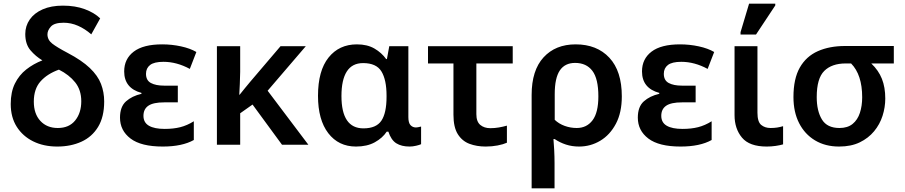

<svg xmlns="http://www.w3.org/2000/svg" viewBox="-20 -796 4975 1056"><path d="M295 10Q220 10 162.5 -18.5Q105 -47 72 -99Q39 -151 39 -224Q39 -290 62 -336.5Q85 -383 124.5 -414Q164 -445 213 -464Q176 -486 147.5 -519.5Q119 -553 119 -609Q119 -653 143.5 -688.5Q168 -724 214.5 -744.5Q261 -765 326 -765Q394 -765 446.5 -745.5Q499 -726 531 -695L482 -607Q448 -637 409.5 -654Q371 -671 330 -671Q279 -671 260 -650Q241 -629 241 -607Q241 -577 267 -556.5Q293 -536 352 -505Q430 -464 474 -422Q518 -380 535.5 -334.5Q553 -289 553 -238Q553 -153 519.5 -98Q486 -43 427.5 -16.5Q369 10 295 10ZM298 -92Q360 -92 393.5 -133.5Q427 -175 427 -239Q427 -301 393.5 -343Q360 -385 304 -413Q240 -390 203 -348.5Q166 -307 166 -237Q166 -170 202 -131Q238 -92 298 -92Z M875 10Q756 10 698 -34Q640 -78 640 -149Q640 -209 673 -238.5Q706 -268 758 -280V-285Q663 -311 663 -403Q663 -472 715.5 -512Q768 -552 872 -552Q925 -552 975.5 -541Q1026 -530 1060 -510L1024 -417Q952 -456 879 -456Q828 -456 805.5 -438.5Q783 -421 783 -390Q783 -354 810 -339.5Q837 -325 882 -325H958V-233H883Q823 -233 796 -214.5Q769 -196 769 -159Q769 -122 799 -104.5Q829 -87 886 -87Q934 -87 971.5 -96.5Q1009 -106 1046 -129V-26Q982 10 875 10Z M1662 -542 1452 -297 1676 0H1531L1369 -221L1301 -173V0H1173V-542H1301V-401Q1300 -367 1299 -334Q1298 -301 1296 -275H1298Q1313 -293 1327 -311Q1341 -329 1356 -346L1523 -542Z M1938 10Q1842 10 1785.5 -63.5Q1729 -137 1729 -269Q1729 -407 1787 -479.5Q1845 -552 1943 -552Q2000 -552 2039.5 -529Q2079 -506 2104 -471H2108L2121 -542H2226V-152Q2226 -120 2238 -107.5Q2250 -95 2267 -95Q2274 -95 2283 -97Q2292 -99 2296 -100V-3Q2288 1 2269 5.5Q2250 10 2233 10Q2188 10 2159.5 -8Q2131 -26 2116 -72H2107Q2084 -37 2041.5 -13.5Q1999 10 1938 10ZM1979 -90Q2049 -90 2077.5 -132Q2106 -174 2106 -264V-270Q2106 -357 2078 -403Q2050 -449 1977 -449Q1917 -449 1887.5 -403Q1858 -357 1858 -268Q1858 -90 1979 -90Z M2651 10Q2602 10 2562 -5Q2522 -20 2498 -58Q2474 -96 2474 -165V-447H2334V-542H2800V-447H2600V-168Q2600 -127 2621.5 -109Q2643 -91 2677 -91Q2701 -91 2724 -95Q2747 -99 2768 -105V-11Q2748 -2 2717 4Q2686 10 2651 10Z M2904 240V-274Q2904 -409 2969.5 -480.5Q3035 -552 3146 -552Q3263 -552 3331.5 -478.5Q3400 -405 3400 -266Q3400 -177 3367.5 -115.5Q3335 -54 3281.5 -22Q3228 10 3165 10Q3126 10 3092.5 -1Q3059 -12 3031 -31H3024Q3026 -10 3028 27.5Q3030 65 3030 101V240ZM3152 -92Q3207 -92 3239 -134.5Q3271 -177 3271 -266Q3271 -363 3238 -406.5Q3205 -450 3143 -450Q3087 -450 3059 -408.5Q3031 -367 3031 -278V-137Q3054 -115 3086 -103.5Q3118 -92 3152 -92Z M3723 10Q3604 10 3546 -34Q3488 -78 3488 -149Q3488 -209 3521 -238.5Q3554 -268 3606 -280V-285Q3511 -311 3511 -403Q3511 -472 3563.5 -512Q3616 -552 3720 -552Q3773 -552 3823.5 -541Q3874 -530 3908 -510L3872 -417Q3800 -456 3727 -456Q3676 -456 3653.5 -438.5Q3631 -421 3631 -390Q3631 -354 3658 -339.5Q3685 -325 3730 -325H3806V-233H3731Q3671 -233 3644 -214.5Q3617 -196 3617 -159Q3617 -122 3647 -104.5Q3677 -87 3734 -87Q3782 -87 3819.5 -96.5Q3857 -106 3894 -129V-26Q3830 10 3723 10Z M4197 10Q4102 10 4061 -39Q4020 -88 4020 -163V-542H4146V-176Q4146 -126 4166.5 -109Q4187 -92 4218 -92Q4238 -92 4254 -94.5Q4270 -97 4287 -102V-2Q4270 3 4246 6.5Q4222 10 4197 10ZM4053 -606V-619L4100 -776H4244V-766L4138 -606Z M4595 10Q4519 10 4462.5 -24Q4406 -58 4375 -119Q4344 -180 4344 -262Q4344 -363 4379 -424.5Q4414 -486 4478 -514.5Q4542 -543 4628 -543H4896V-447H4772Q4812 -409 4830.5 -362.5Q4849 -316 4849 -254Q4849 -206 4834 -159Q4819 -112 4787.5 -74Q4756 -36 4708.5 -13Q4661 10 4595 10ZM4597 -92Q4642 -92 4669.5 -114.5Q4697 -137 4709.5 -175.5Q4722 -214 4722 -261Q4722 -385 4661 -447H4631Q4555 -447 4513.5 -406Q4472 -365 4472 -262Q4472 -186 4500.5 -139Q4529 -92 4597 -92Z"/></svg>

Font: Noto Sans SemiBold
Style: Regular
Weight: 600
Designer: Monotype Design Team
Foundry: Monotype Imaging Inc.
Version: Version 2.007